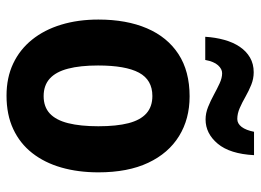

<svg xmlns="http://www.w3.org/2000/svg" viewBox="-126 -670 806 594"><g transform="rotate(90 277.0 -373.0)"><path d="M513.2 -274.4Q513.2 -211.9 498.3 -159.9Q483.4 -107.9 453.6 -69.8Q423.8 -31.7 379.4 -11Q335 9.8 275.9 9.8Q220.2 9.8 176.8 -10.7Q133.3 -31.2 102.8 -69.1Q72.3 -106.9 56.4 -159.2Q40.5 -211.4 40.5 -274.4Q40.5 -361.3 67.6 -424.6Q94.7 -487.8 147.5 -522.2Q200.2 -556.6 278.3 -556.6Q348.1 -556.6 401.1 -523.9Q454.1 -491.2 483.6 -428.5Q513.2 -365.7 513.2 -274.4ZM182.6 -273.4Q182.6 -218.3 192.4 -180.7Q202.1 -143.1 223.1 -124Q244.1 -105 277.3 -105Q310.5 -105 331.1 -124Q351.6 -143.1 361.1 -180.9Q370.6 -218.8 370.6 -274.4Q370.6 -330.6 361.1 -367.4Q351.6 -404.3 330.8 -422.9Q310.1 -441.4 276.9 -441.4Q227.1 -441.4 204.8 -399.9Q182.6 -358.4 182.6 -273.4ZM93.8 -605Q95.7 -636.2 103.3 -663.6Q110.8 -690.9 124.5 -711.4Q138.2 -731.9 158 -743.4Q177.7 -754.9 203.6 -754.9Q223.6 -754.9 242.4 -747.3Q261.2 -739.7 279.1 -729.5Q296.9 -719.2 314.2 -711.7Q331.5 -704.1 348.1 -704.1Q362.3 -704.1 372.6 -717.5Q382.8 -731 387.7 -755.9H460Q456.1 -681.2 424.6 -643.6Q393.1 -606 349.6 -606Q330.1 -606 310.8 -613.8Q291.5 -621.6 273.2 -631.6Q254.9 -641.6 238 -649.4Q221.2 -657.2 206.5 -657.2Q193.4 -657.2 181.9 -644.5Q170.4 -631.8 165.5 -605Z"/></g></svg>

Font: Open Sans SemiCondensed
Style: Bold
Weight: 700
Width: 4
Designer: Monotype Design Team
Foundry: Monotype Imaging Inc.
Version: Version 3.003